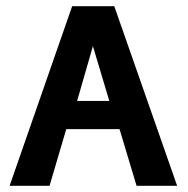

<svg xmlns="http://www.w3.org/2000/svg" viewBox="-20 -600 607 620"><path d="M11 0H140L194 -183H366L421 0H552L349 -580H213ZM229 -274 280 -451 333 -274Z"/></svg>

Font: Charger Sport
Style: UltNrw
Weight: 1000
Designer: Jasper
Foundry: Cannot Into Space Fonts
Version: Version 1.1